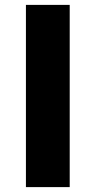

<svg xmlns="http://www.w3.org/2000/svg" viewBox="-20 -765 390 785"><path d="M86 0H265V-745H86Z"/></svg>

Font: Noto Sans JP Black
Style: Regular
Weight: 900
Designer: Ryoko NISHIZUKA  (kana, bopomofo & ideographs); Paul D. Hunt (Latin, Greek & Cyrillic); Sandoll Communications , Soo-you
Foundry: Adobe
Version: Version 2.002;hotconv 1.0.116;makeotfexe 2.5.65601